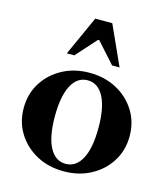

<svg xmlns="http://www.w3.org/2000/svg" viewBox="-109 -795 777 893"><g transform="rotate(15 280.0 -348.0)"><path d="M280 14Q207 14 149.5 -17Q92 -48 58.5 -101.5Q25 -155 25 -223Q25 -291 58.5 -344.5Q92 -398 149.5 -429Q207 -460 280 -460Q353 -460 410.5 -429Q468 -398 501.5 -344.5Q535 -291 535 -223Q535 -155 501.5 -101.5Q468 -48 410.5 -17Q353 14 280 14ZM280 -22Q330 -22 357.5 -74Q385 -126 385 -223Q385 -320 357.5 -372Q330 -424 280 -424Q230 -424 202.5 -372Q175 -320 175 -223Q175 -126 202.5 -74Q230 -22 280 -22ZM153 -520 239 -710H321L407 -520H371L283 -618H277L189 -520Z"/></g></svg>

Font: Baskervville
Style: Bold
Weight: 700
Version: Version 1.100